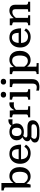

<svg xmlns="http://www.w3.org/2000/svg" viewBox="1980 -2796 1060 5059"><g transform="rotate(-90 2509.5 -266.0)"><path d="M390 11Q343 11 307.5 -4.5Q272 -20 244 -49.5Q216 -79 192 -121L196 -192Q222 -149 248 -120Q274 -91 304 -76.5Q334 -62 371 -62Q406 -62 432.5 -75.5Q459 -89 477 -116Q495 -143 504 -182.5Q513 -222 513 -272Q513 -322 504.5 -359.5Q496 -397 480 -423Q464 -449 438.5 -462Q413 -475 377 -475Q340 -475 308.5 -460.5Q277 -446 250 -416.5Q223 -387 195 -340L193 -405Q220 -451 249.5 -483Q279 -515 315.5 -531.5Q352 -548 400 -548Q475 -548 527.5 -513Q580 -478 608 -416.5Q636 -355 636 -272Q636 -190 606.5 -126Q577 -62 522 -25.5Q467 11 390 11ZM100 -655Q100 -669 92.5 -676Q85 -683 70 -687.5Q55 -692 31 -697L21 -699V-758H218V-122L210 -115L176 11H100Z M843 -264Q843 -208 855 -168.5Q867 -129 890 -104.5Q913 -80 944 -68.5Q975 -57 1013 -57Q1053 -57 1083 -71Q1113 -85 1135 -107Q1157 -129 1172 -155L1227 -113Q1207 -76 1175.5 -47.5Q1144 -19 1101 -3.5Q1058 12 1004 12Q923 12 859.5 -20.5Q796 -53 760 -115Q724 -177 724 -265Q724 -350 757.5 -413.5Q791 -477 850 -512.5Q909 -548 986 -548Q1047 -548 1092.5 -529Q1138 -510 1167.5 -471.5Q1197 -433 1212.5 -375.5Q1228 -318 1229 -241H815V-304H1138L1113 -280Q1111 -336 1103.5 -375Q1096 -414 1081 -437Q1066 -460 1043 -470.5Q1020 -481 987 -481Q954 -481 927.5 -468.5Q901 -456 882 -429.5Q863 -403 853 -362Q843 -321 843 -264Z M1896 -465Q1852 -468 1820 -468.5Q1788 -469 1765.5 -465.5Q1743 -462 1725 -453L1708 -455Q1722 -487 1740 -511Q1758 -535 1780.5 -550Q1803 -565 1831.5 -570.5Q1860 -576 1896 -573ZM1564 -166Q1498 -166 1448 -189.5Q1398 -213 1370 -255.5Q1342 -298 1342 -356Q1342 -413 1370 -456.5Q1398 -500 1448.5 -524Q1499 -548 1564 -548Q1631 -548 1681.5 -524Q1732 -500 1760 -456.5Q1788 -413 1788 -356Q1788 -298 1760 -255.5Q1732 -213 1681.5 -189.5Q1631 -166 1564 -166ZM1564 -229Q1601 -229 1625.5 -243Q1650 -257 1662 -285Q1674 -313 1674 -355Q1674 -398 1662 -426.5Q1650 -455 1625.5 -469.5Q1601 -484 1564 -484Q1529 -484 1504.5 -469.5Q1480 -455 1467.5 -426.5Q1455 -398 1455 -355Q1455 -313 1467.5 -285Q1480 -257 1504.5 -243Q1529 -229 1564 -229ZM1507 244Q1440 244 1390 232.5Q1340 221 1312 194Q1284 167 1284 124Q1284 94 1298 72.5Q1312 51 1341 33Q1370 15 1417 -4L1447 16Q1423 32 1408.5 47Q1394 62 1388 77.5Q1382 93 1382 110Q1382 132 1395.5 147.5Q1409 163 1439 171.5Q1469 180 1518 180H1609Q1660 180 1695 169Q1730 158 1748 137Q1766 116 1766 86Q1766 59 1748.5 46Q1731 33 1687 33H1438L1439 28Q1398 20 1371 6Q1344 -8 1331 -29.5Q1318 -51 1318 -78Q1318 -107 1333 -131Q1348 -155 1376 -175.5Q1404 -196 1444 -214L1479 -193Q1458 -179 1444 -166Q1430 -153 1423.5 -141Q1417 -129 1417 -115Q1417 -93 1434.5 -83Q1452 -73 1488 -73H1692Q1749 -73 1788.5 -58.5Q1828 -44 1849 -14Q1870 16 1870 62Q1870 124 1835.5 164.5Q1801 205 1742.5 224.5Q1684 244 1612 244Z M2343 -544V-426Q2336 -428 2325 -429.5Q2314 -431 2301.5 -431.5Q2289 -432 2278 -432Q2252 -432 2231 -427.5Q2210 -423 2192 -413.5Q2174 -404 2158 -388.5Q2142 -373 2125 -350L2124 -393Q2149 -443 2174.5 -477.5Q2200 -512 2231.5 -530Q2263 -548 2305 -548Q2317 -548 2328 -547Q2339 -546 2343 -544ZM1948 0V-54H1951Q1985 -54 2005.5 -65Q2026 -76 2026 -108V-435Q2026 -449 2018.5 -456Q2011 -463 1995.5 -467.5Q1980 -472 1957 -476L1948 -478V-538H2126L2139 -396L2144 -400V-73Q2144 -65 2157 -60.5Q2170 -56 2187.5 -55Q2205 -54 2220 -54H2239V0Z M2545 -634Q2510 -634 2489 -652Q2468 -670 2468 -706Q2468 -740 2489 -758Q2510 -776 2545 -776Q2579 -776 2600 -758Q2621 -740 2621 -706Q2621 -671 2600 -652.5Q2579 -634 2545 -634ZM2610 -538V-104Q2610 -74 2630.5 -64Q2651 -54 2686 -54H2689V0H2414V-54H2417Q2452 -54 2472.5 -64Q2493 -74 2493 -104V-435Q2493 -455 2476 -462Q2459 -469 2424 -476L2414 -478V-538Z M2837 57V-435Q2837 -449 2827.5 -456.5Q2818 -464 2800.5 -468.5Q2783 -473 2759 -476L2745 -478V-538H2954V53Q2954 107 2937.5 144Q2921 181 2892.5 202.5Q2864 224 2827 233.5Q2790 243 2749 243Q2718 243 2691 239Q2664 235 2652 230V159Q2668 164 2690 168.5Q2712 173 2739 173Q2769 173 2790.5 162.5Q2812 152 2824.5 126.5Q2837 101 2837 57ZM2888 -634Q2853 -634 2832 -652Q2811 -670 2811 -706Q2811 -740 2832 -758Q2853 -776 2888 -776Q2922 -776 2943 -758Q2964 -740 2964 -706Q2964 -671 2943 -652.5Q2922 -634 2888 -634Z M3378 223H3088V169H3091Q3113 169 3129.5 164.5Q3146 160 3155 148Q3164 136 3164 115V-435Q3164 -449 3156.5 -456Q3149 -463 3133.5 -467.5Q3118 -472 3095 -476L3086 -478V-538H3264L3277 -408L3282 -403V160Q3282 163 3294.5 165Q3307 167 3324 168Q3341 169 3355 169H3378ZM3454 11Q3409 11 3374.5 -4Q3340 -19 3312 -47.5Q3284 -76 3260 -117L3262 -188Q3287 -147 3312.5 -119Q3338 -91 3368 -76.5Q3398 -62 3434 -62Q3470 -62 3496.5 -75.5Q3523 -89 3541 -116Q3559 -143 3568 -182.5Q3577 -222 3577 -272Q3577 -322 3568.5 -359.5Q3560 -397 3544 -423Q3528 -449 3502 -462Q3476 -475 3441 -475Q3403 -475 3372.5 -460.5Q3342 -446 3315 -417Q3288 -388 3261 -344L3260 -410Q3286 -454 3314.5 -485Q3343 -516 3379.5 -532Q3416 -548 3463 -548Q3539 -548 3591.5 -513Q3644 -478 3672 -416.5Q3700 -355 3700 -272Q3700 -190 3670.5 -126Q3641 -62 3586 -25.5Q3531 11 3454 11Z M3907 -264Q3907 -208 3919 -168.5Q3931 -129 3954 -104.5Q3977 -80 4008 -68.5Q4039 -57 4077 -57Q4117 -57 4147 -71Q4177 -85 4199 -107Q4221 -129 4236 -155L4291 -113Q4271 -76 4239.5 -47.5Q4208 -19 4165 -3.5Q4122 12 4068 12Q3987 12 3923.5 -20.5Q3860 -53 3824 -115Q3788 -177 3788 -265Q3788 -350 3821.5 -413.5Q3855 -477 3914 -512.5Q3973 -548 4050 -548Q4111 -548 4156.5 -529Q4202 -510 4231.5 -471.5Q4261 -433 4276.5 -375.5Q4292 -318 4293 -241H3879V-304H4202L4177 -280Q4175 -336 4167.5 -375Q4160 -414 4145 -437Q4130 -460 4107 -470.5Q4084 -481 4051 -481Q4018 -481 3991.5 -468.5Q3965 -456 3946 -429.5Q3927 -403 3917 -362Q3907 -321 3907 -264Z M4373 0V-54H4376Q4399 -54 4416 -58.5Q4433 -63 4442 -75Q4451 -87 4451 -108V-435Q4451 -449 4443.5 -456Q4436 -463 4420.5 -467.5Q4405 -472 4382 -476L4373 -478V-538H4552L4564 -421L4569 -417V-63Q4569 -60 4579.5 -58Q4590 -56 4605 -55Q4620 -54 4633 -54H4637V0ZM4994 0H4730V-54H4733Q4746 -54 4761 -55Q4776 -56 4786.5 -58Q4797 -60 4797 -63V-384Q4797 -413 4790 -432Q4783 -451 4766 -460.5Q4749 -470 4720 -470Q4690 -470 4661 -457Q4632 -444 4604.5 -417.5Q4577 -391 4549 -351V-413Q4576 -456 4608 -486Q4640 -516 4678 -532Q4716 -548 4759 -548Q4809 -548 4843.5 -531Q4878 -514 4896.5 -479.5Q4915 -445 4915 -393V-108Q4915 -87 4924.5 -75Q4934 -63 4950.5 -58.5Q4967 -54 4991 -54H4994Z"/></g></svg>

Font: Roboto Serif Medium
Style: Regular
Weight: 500
Designer: Greg Gazdowicz
Foundry: Commercial Type
Version: Version 1.008